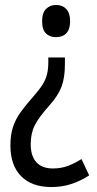

<svg xmlns="http://www.w3.org/2000/svg" viewBox="-20 -562 393 775"><path d="M263 -477Q263 -444 248 -428Q233 -412 206 -412Q181 -412 165.5 -427Q150 -442 150 -477Q150 -510 166 -526Q182 -542 206 -542Q232 -542 247.5 -525.5Q263 -509 263 -477ZM242 -302Q242 -249 228.5 -212.5Q215 -176 179 -136Q137 -89 120.5 -56.5Q104 -24 104 20Q104 68 127 93Q150 118 193 118Q227 118 254.5 107.5Q282 97 309 80L340 146Q306 168 268.5 180.5Q231 193 188 193Q108 193 65 149Q22 105 22 25Q22 -18 32.5 -49.5Q43 -81 63.5 -109.5Q84 -138 115 -173Q139 -200 152 -221Q165 -242 170 -263Q175 -284 175 -311V-330H242Z"/></svg>

Font: Noto Sans Gurmukhi Condensed
Style: Regular
Weight: 400
Width: 3
Designer: Jelle Bosma - Monotype Design Team
Foundry: Monotype Imaging Inc.
Version: Version 2.004; ttfautohint (v1.8.4.7-5d5b)